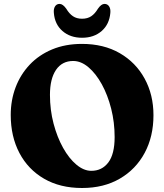

<svg xmlns="http://www.w3.org/2000/svg" viewBox="-20 -944 842 984"><path d="M400 -719Q511.5 -719 593.8 -671.5Q676 -624 721.2 -541.2Q766.5 -458.5 766.5 -353.5Q766.5 -244.5 721.5 -160.5Q676.5 -76.5 594.2 -28.5Q512 19.5 400.5 19.5Q288 19.5 206 -28Q124 -75.5 79.5 -160Q35 -244.5 35 -355Q35 -430.5 60 -496.5Q85 -562.5 132.2 -612.5Q179.5 -662.5 247.2 -690.8Q315 -719 400 -719ZM567.5 -241.5Q567.5 -317 549.8 -387Q532 -457 501.8 -512Q471.5 -567 433.5 -599.2Q395.5 -631.5 355 -631.5Q298 -631.5 267 -585.8Q236 -540 236 -458Q236 -380.5 254.5 -310.5Q273 -240.5 303.5 -186Q334 -131.5 371.8 -100Q409.5 -68.5 448 -68.5Q502.5 -68.5 535 -111.2Q567.5 -154 567.5 -241.5ZM400.5 -848Q428.5 -848 447.5 -860.8Q466.5 -873.5 482 -899.5Q499 -924 515.5 -924Q531 -924 539.2 -911.2Q547.5 -898.5 545.5 -878Q540.5 -819.5 501 -785Q461.5 -750.5 400.5 -750.5Q340 -750.5 300.2 -785Q260.5 -819.5 256 -878Q254 -898.5 262 -911.2Q270 -924 285.5 -924Q302 -924 319.5 -899.5Q335 -873.5 354 -860.8Q373 -848 400.5 -848Z"/></svg>

Font: Fraunces 9pt S100
Style: Bold
Weight: 700
Version: Version 1.000; ttfautohint (v1.8.3)